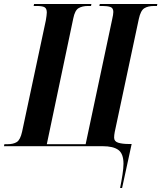

<svg xmlns="http://www.w3.org/2000/svg" viewBox="-43 -734 810 964"><path d="M560 210Q567 175 572 142.5Q577 110 577 88Q577 38 551.5 19Q526 0 472 0H-23L-21 -10H-5Q24 -10 41.5 -21Q59 -32 68 -73L187 -631Q189 -644 190.5 -654Q192 -664 192 -671Q192 -691 181 -697.5Q170 -704 141 -704H126L128 -714H416L414 -704H399Q370 -704 351.5 -693Q333 -682 325 -642L192 -10H387L520 -636Q526 -662 526 -674Q526 -694 511 -699Q496 -704 472 -704H456L458 -714H747L745 -704H730Q700 -704 681.5 -692.5Q663 -681 654 -639L533 -71Q530 -55 530 -43Q530 -24 550.5 -17.5Q571 -11 605 -11H618L570 210Z"/></svg>

Font: Noto Serif Display ExtraCondensed
Style: Bold Italic
Weight: 700
Width: 2
Italic angle: -12°
Designer: Monotype Design Team
Foundry: Monotype Imaging Inc.
Version: Version 2.009